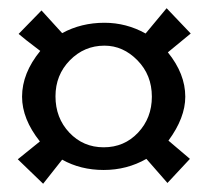

<svg xmlns="http://www.w3.org/2000/svg" viewBox="-20 -532 503 463"><path d="M113.8 -299.8Q113.8 -247.6 147.2 -212.2Q180.7 -176.8 230 -176.8Q279.8 -176.8 313 -212.2Q346.2 -247.6 346.2 -298.8Q346.2 -351.1 311.5 -386.5Q276.9 -421.9 231.9 -421.9Q183.1 -421.9 148.4 -386.5Q113.8 -351.1 113.8 -299.8ZM230 -122.1Q174.3 -122.1 129.9 -147L84 -88.9L22.9 -147.9L76.2 -190.9Q33.2 -245.1 33.2 -298.8Q33.2 -355.5 77.1 -409.2Q37.6 -439 24.9 -450.2L80.1 -506.8L129.9 -452.1Q175.8 -477.1 231.9 -477.1Q284.7 -477.1 331.1 -451.2L381.8 -512.2L439.9 -451.2L384.8 -405.8Q426.8 -354 426.8 -298.8Q426.8 -248 386.2 -192.9L438 -148.9L383.8 -90.8L333 -148.9Q286.1 -122.1 230 -122.1Z"/></svg>

Font: Linux Libertine G
Style: Semibold
Weight: 600
Designer: Philipp H. Poll
Foundry: Philipp H. Poll
Version: Version 5.1.1